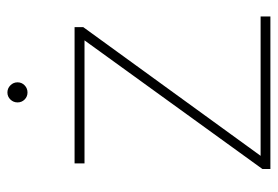

<svg xmlns="http://www.w3.org/2000/svg" viewBox="-136 -614 749 518"><g transform="rotate(-90 239.0 -354.5)"><path d="M454.1 -26.4V0H42.5V-21.5L389.6 -501.5H57.6V-528.3H425.3V-504.9L78.1 -26.4ZM222.2 -682.1Q222.2 -693.4 230 -701.4Q237.8 -709.5 249 -709.5Q260.3 -709.5 268.3 -701.4Q276.4 -693.4 276.4 -682.1Q276.4 -670.9 268.3 -663.1Q260.3 -655.3 249 -655.3Q237.8 -655.3 230 -663.1Q222.2 -670.9 222.2 -682.1Z"/></g></svg>

Font: Vazirmatn RD Thin
Style: Regular
Weight: 100
Designer: Saber Rastikerdar
Foundry: Saber Rastikerdar
Version: Version 32.102